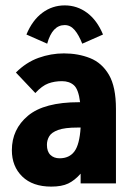

<svg xmlns="http://www.w3.org/2000/svg" viewBox="-20 -680 490 712"><path d="M170 12Q101 12 62.5 -25.5Q24 -63 24 -123Q24 -201 84 -251Q144 -301 273 -301Q275 -301 277 -301Q271 -349 254 -364Q237 -379 210 -379Q182 -379 159 -370.5Q136 -362 111 -335L39 -411Q77 -449 123 -465.5Q169 -482 217 -482Q270 -482 314 -464.5Q358 -447 384 -402.5Q410 -358 410 -276V0H279V-36Q257 -11 233 0.5Q209 12 170 12ZM154 -143Q154 -118 167 -105.5Q180 -93 201 -93Q237 -93 256 -118.5Q275 -144 279 -207Q272 -207 268 -207Q220 -207 195.5 -198Q171 -189 162.5 -174.5Q154 -160 154 -143ZM155 -518 78 -552Q100 -605 137 -632.5Q174 -660 220 -660Q266 -660 303 -632.5Q340 -605 362 -552L285 -518Q272 -551 256.5 -569Q241 -587 220 -587Q174 -587 155 -518Z"/></svg>

Font: Inconsolata SemiCondensed Black
Style: Regular
Weight: 900
Width: 4
Monospace: yes
Designer: Raph Levien, Cyreal, Brenton Simpson
Foundry: Raph Levien, Cyreal, Google
Version: Version 3.001; ttfautohint (v1.8.2.53-6de2)